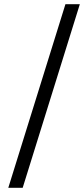

<svg xmlns="http://www.w3.org/2000/svg" viewBox="-20 -810 402 914"><path d="M360 -790 88 84H19.5L291.5 -790Z"/></svg>

Font: Hepta Slab
Style: Regular
Weight: 400
Designer: Michael LaGattuta
Foundry: Michael LaGattuta
Version: Version 1.100